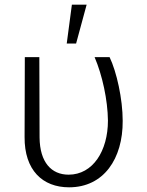

<svg xmlns="http://www.w3.org/2000/svg" viewBox="-20 -790 629 820"><path d="M86 -546 85 -205C84 -63 162 10 275 10C423 10 505 -112 504 -274C504 -367 478 -484 448 -546H384C417 -469 440 -363 441 -275C441 -146 377 -44 273 -44C200 -44 150 -96 149 -203L148 -546ZM265 -604H305L350 -770H287Z"/></svg>

Font: Wafeq Light
Style: Regular
Weight: 300
Designer: Rasmus Andersson & Azza Alameddine
Foundry: Google & TypeTogether
Version: Version 3.000;January 28, 2025;FontCreator 15.0.0.3014 64-bi